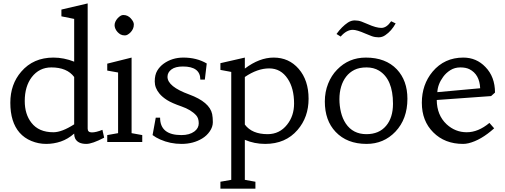

<svg xmlns="http://www.w3.org/2000/svg" viewBox="-20 -832 2957 1125"><path d="M293 -494.6Q354 -494.6 414.6 -470.7V-721.2L339.8 -736.3V-775.9L493.7 -812V-78.1Q493.7 -56.2 518.3 -56.2Q543 -56.2 580.1 -71.3L590.3 -25.4Q520.5 11.2 485.8 11.2Q435.5 11.2 419.9 -21.5Q414.6 -33.2 414.6 -49.3Q377.9 -17.1 336.4 -2.9Q294.9 11.2 250.2 11.2Q205.6 11.2 164.1 -5.9Q122.6 -22.9 94.7 -54.7Q40.5 -116.7 40.5 -230Q40.5 -338.4 104.5 -412.1Q175.3 -494.6 293 -494.6ZM293 -57.1Q342.3 -57.1 414.6 -103.5V-380.9Q372.6 -437 280.8 -437Q210 -437 166 -379.9Q125 -325.7 125 -240.2Q125 -162.6 164.1 -112.8Q207 -57.1 293 -57.1Z M751 -51.8 813.5 -40.5V0H608.4V-40.5L671.9 -51.8V-407.2L608.4 -418.5V-459L751 -494.6ZM668.9 -724.6Q687 -744.1 701.9 -744.1Q716.8 -744.1 727.3 -738.8Q737.8 -733.4 746.1 -724.6Q764.2 -704.6 764.2 -689.2Q764.2 -673.8 759 -663.1Q753.9 -652.3 746.1 -643.6Q727.5 -624.5 712.2 -624.5Q696.8 -624.5 687 -629.9Q677.2 -635.3 669.2 -643.8Q661.1 -652.3 656.2 -663.1Q651.4 -673.8 651.4 -684.3Q651.4 -694.8 656.2 -705.3Q661.1 -715.8 668.9 -724.6Z M918 -142.6Q918 -40.5 1043 -40.5Q1090.3 -40.5 1118.7 -61.5Q1144.5 -80.6 1144.5 -109.4Q1144.5 -139.6 1129.4 -156.2Q1099.6 -189 1043.2 -208.5Q986.8 -228 958.7 -245.8Q930.7 -263.7 914.6 -283.2Q886.7 -316.4 886.7 -354.7Q886.7 -393.1 901.1 -417.5Q915.5 -441.9 939 -459Q988.8 -494.6 1054.2 -494.6Q1132.8 -494.6 1191.4 -460L1180.2 -365.7H1153.8Q1153.8 -442.4 1051.8 -442.4Q1007.3 -442.4 984.4 -425Q961.4 -407.7 961.4 -381.8Q961.4 -324.7 1088.9 -278.3Q1208 -234.4 1223.1 -163.6Q1227.1 -143.6 1227.1 -116Q1227.1 -88.4 1209.2 -62.5Q1191.4 -36.6 1164.6 -20.5Q1112.3 11.2 1043.9 11.2Q977.1 11.2 918.9 -14.6Q893.1 -25.9 874 -40.5L892.6 -142.6Z M1533.7 11.2Q1470.7 11.2 1414.6 -12.7V221.7L1476.6 232.9V273.4H1271.5V232.9L1335 221.7V-410.6L1271.5 -422.4V-461.9L1414.6 -494.6V-430.2Q1500 -494.6 1583.5 -494.6Q1672.9 -494.6 1730 -428.7Q1788.1 -361.8 1788.1 -253.4Q1788.1 -145.5 1723.6 -70.8Q1653.3 11.2 1533.7 11.2ZM1414.6 -380.9V-102.1Q1456.5 -45.9 1547.9 -45.9Q1618.2 -45.9 1662.1 -101.6Q1703.1 -152.8 1703.1 -225.1Q1703.1 -314.5 1666 -370.1Q1626 -431.2 1557.1 -431.2Q1488.3 -431.2 1414.6 -380.9Z M1883.3 -237.3Q1883.3 -293.5 1902.6 -341.8Q1921.9 -390.1 1955.1 -423.8Q2023.4 -494.6 2123.5 -494.6Q2239.7 -494.6 2305.2 -425.8Q2367.2 -359.9 2367.2 -253.4Q2367.2 -134.8 2296.9 -60.5Q2228.5 11.2 2127.9 11.2Q2013.2 11.2 1946.3 -59.6Q1883.3 -126 1883.3 -237.3ZM2005.9 -108.4Q2047.9 -45.9 2127 -45.9Q2201.2 -45.9 2242.2 -94.7Q2282.7 -142.6 2282.7 -224.1Q2282.7 -368.7 2200.2 -418.5Q2169.4 -437 2127.4 -437Q2085.4 -437 2056.6 -422.6Q2027.8 -408.2 2008.3 -383.1Q1988.8 -357.9 1978.8 -324.2Q1968.8 -290.5 1968.8 -251.2Q1968.8 -211.9 1977.8 -174.6Q1986.8 -137.2 2005.9 -108.4ZM2047.4 -657.2Q2010.3 -657.2 1976.1 -617.7L1951.7 -632.8Q1982.4 -675.8 2019 -700.2Q2038.1 -712.4 2058.6 -712.4Q2079.1 -712.4 2098.1 -705.6Q2117.2 -698.7 2135.3 -690.4Q2184.1 -668.5 2214.6 -668.5Q2245.1 -668.5 2272 -707.5L2298.3 -694.8Q2273.9 -650.4 2237.8 -626Q2219.7 -613.3 2198.7 -613.3Q2177.7 -613.3 2158.4 -620.1Q2139.2 -627 2120.6 -635.3Q2070.8 -657.2 2047.4 -657.2Z M2847.7 -111.8 2875.5 -80.1Q2797.9 -10.3 2725.1 7.3Q2709 11.2 2693.4 11.2Q2585.9 11.2 2518.6 -56.6Q2451.7 -123 2451.7 -230Q2451.7 -336.4 2514.6 -412.1Q2584 -494.6 2694.8 -494.6Q2771.5 -494.6 2824.2 -439.5Q2880.4 -381.8 2880.4 -289.6L2857.4 -269L2539.1 -246.1Q2540 -157.2 2596.7 -104Q2647.5 -57.1 2714.8 -57.1Q2782.2 -57.1 2847.7 -111.8ZM2542.5 -292 2793.5 -314.9Q2790 -396 2731 -426.3Q2710 -437 2677.2 -437Q2644.5 -437 2618.9 -420.9Q2593.3 -404.8 2576.7 -381.8Q2544.9 -338.4 2542.5 -292Z"/></svg>

Font: Habibi
Style: Regular
Weight: 400
Designer: Magnus Gaarde
Foundry: Magnus Gaarde
Version: Version 1.001